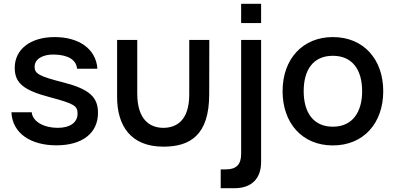

<svg xmlns="http://www.w3.org/2000/svg" viewBox="-20 -750 2076 1010"><path d="M276.5 14.5C413 14.5 495.5 -49.5 495.5 -156.5C495.5 -240 449 -281.5 313 -316.5C186.5 -348.5 162 -362.5 162 -398.5C162 -439.5 205 -465.5 268.5 -463C334.5 -460.5 380.5 -438.5 385.5 -388.5H492.5C484.5 -496 391.5 -555 267.5 -555C140.5 -555 57.5 -491 57.5 -393C57.5 -313.5 103.5 -275 243 -238.5C370 -204.5 388 -193.5 388 -152.5C388 -105.5 348.5 -77.5 283.5 -77.5C211.5 -77.5 151 -110 147 -159.5H40C45.5 -46 145 14.5 276.5 14.5Z M839.5 21.5C978 21.5 1080.5 -37 1080.5 -254L1081 -540H975.5V-253.5C975.5 -114.5 907 -77.5 838.5 -77.5C770 -78 702 -118.5 702 -258V-540H596V-240C596 -90 666.5 21.5 839.5 21.5Z M1141 240H1213.5C1303 240 1353.5 190 1353.5 102V-540H1248.5V59.5C1248.5 115 1223.5 141 1168.5 141H1141ZM1248.5 -628.5H1353.5V-730H1248.5Z M1731 15C1892 15 1996 -101.5 1996 -270.5C1996 -437.5 1893 -555 1731 -555C1572 -555 1466.5 -439.5 1466.5 -270.5C1466.5 -103 1569 15 1731 15ZM1577.5 -270.5C1577.5 -380.5 1626 -456.5 1731 -456.5C1833 -456.5 1885 -383.5 1885 -270.5C1885 -160 1834 -83.5 1731 -83.5C1630 -83.5 1577.5 -156.5 1577.5 -270.5Z"/></svg>

Font: Eudonet SemiBold
Style: Regular
Weight: 600
Designer: Mikhail Sharanda
Foundry: Mikhail Sharanda
Version: Version 4.503;Glyphs 3.1.2 (3151)